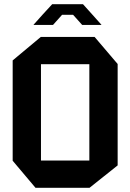

<svg xmlns="http://www.w3.org/2000/svg" viewBox="-20 -889 616 909"><path d="M174 -585V-714H428L537 -586V-585ZM148 0 40 -128V-129H403V0ZM40 -129V-603L173 -714H174V-129ZM403 0V-585H537V-106L404 0ZM181 -819 227 -869H373L418 -819ZM139 -771V-772L181 -819H274L231 -771ZM369 -771 326 -819H418L460 -772V-771Z"/></svg>

Font: Foldit SemiBold
Style: Regular
Weight: 600
Version: Version 1.003